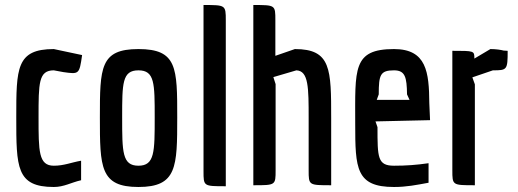

<svg xmlns="http://www.w3.org/2000/svg" viewBox="-20 -740 2068 767"><path d="M233 -452C296 -443 297 -443 308 -520L195 -544C45 -544 45 -467 45 -271C45 -72 45 7 195 7C236 7 264 -11 304 -20V-98C264 -91 236 -78 195 -78C134 -78 134 -136 134 -271C134 -408 134 -459 195 -459Z M379 -271C379 -72 380 7 533 7C687 7 688 -73 688 -271C688 -469 688 -544 533 -544C380 -544 379 -470 379 -271ZM533 -459C598 -459 598 -407 598 -271C598 -133 598 -78 533 -78C468 -78 468 -133 468 -271C468 -407 468 -459 533 -459Z M882 -659C882 -720 881 -720 793 -720V-56C793 4 793 4 882 4Z M1081 -404 1072 -432 1164 -459C1213 -457 1213 -389 1213 -267V-60C1213 0 1213 0 1303 0V-266C1303 -464 1303 -544 1158 -544L1080 -517V-659C1080 -720 1080 -720 992 -720V0C1081 0 1081 0 1081 -60Z M1698 -260 1695 -328C1694 -452 1684 -544 1554 -544C1388 -544 1399 -464 1399 -245C1399 -67 1402 7 1554 7C1604 7 1643 -1 1692 -10V-88C1643 -81 1603 -78 1554 -78C1488 -78 1488 -111 1488 -232L1480 -255ZM1493 -363C1493 -441 1499 -459 1554 -459C1599 -459 1605 -431 1606 -363L1616 -341H1485Z M1877 -403 1867 -431 1949 -459C2006 -459 2008 -461 2008 -537L1992 -538C1980 -541 1962 -544 1939 -544L1875 -506C1875 -537 1875 -537 1787 -537V-60C1787 0 1787 0 1877 0Z"/></svg>

Font: Economica
Style: Bold
Weight: 700
Designer: Vicente Lamonaca
Foundry: Vicente Lamonaca
Version: Version 1.100